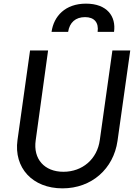

<svg xmlns="http://www.w3.org/2000/svg" viewBox="-20 -1022 746 1054"><path d="M323 12C484 12 603 -96 625 -248L695 -745H597L528 -254C514 -148 432 -79 328 -79C224 -79 161 -149 176 -252L244 -745H145L76 -253C55 -101 158 12 323 12ZM263 -847H354C362 -899 395 -928 447 -928C497 -928 523 -899 516 -847H606C618 -932 568 -1002 452 -1002C338 -1002 275 -933 263 -847Z"/></svg>

Font: Mluvka Medium
Style: Italic
Weight: 500
Italic angle: -8°
Designer: Modified by Jiří Krblich, Original typeface by Gumpita Rahayu
Foundry: Gumpita Rahayu & Jiří Krblich
Version: Version 2.000;Glyphs 3.1.1 (3134)